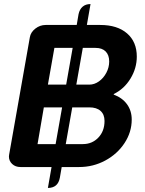

<svg xmlns="http://www.w3.org/2000/svg" viewBox="-20 -823 713 946"><path d="M629 -234Q629 -172 593.5 -118Q558 -64 498.5 -32Q439 0 370 0H284L275 52Q266 103 216 103L234 0H81Q56 0 40 -15Q24 -30 24 -52Q24 -58 25 -61L127 -639Q131 -664 154 -682Q177 -700 205 -700H358L367 -753Q372 -777 387 -790Q402 -803 426 -803L408 -700H474Q558 -700 606 -658.5Q654 -617 654 -544Q654 -487 623 -436Q592 -385 541 -360L540 -357Q583 -341 606 -309Q629 -277 629 -234ZM216 -406H306L338 -587H248ZM518 -520Q518 -552 500.5 -569.5Q483 -587 451 -587H388L356 -406H420Q445 -406 467.5 -422Q490 -438 504 -464.5Q518 -491 518 -520ZM254 -113 286 -294H196L165 -113ZM495 -227Q495 -259 475.5 -276.5Q456 -294 420 -294H336L304 -113H388Q434 -113 464.5 -145Q495 -177 495 -227Z"/></svg>

Font: K2D
Style: Bold Italic
Weight: 700
Italic angle: -10°
Designer: Katatrad Aksorn Co.,Ltd.
Foundry: Cadson Demak Co.,Ltd.
Version: Version 1.000; ttfautohint (v1.6)